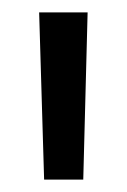

<svg xmlns="http://www.w3.org/2000/svg" viewBox="-20 -760 205 309"><path d="M121 -740 114 -471H51L43 -740Z"/></svg>

Font: Pathway Extreme 8pt Thin Light
Style: Regular
Weight: 300
Version: Version 1.001;gftools[0.9.26]